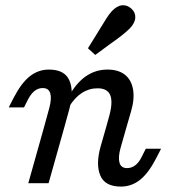

<svg xmlns="http://www.w3.org/2000/svg" viewBox="-20 -687 637 720"><path d="M140.2 -356.8Q123.3 -356.8 109.6 -346Q96 -335.2 84.8 -313.6L70 -284.2H12.8L30.9 -319.6Q59.7 -375.6 91.7 -400.9Q123.7 -426.1 163.6 -426.1Q223.1 -426.1 240.6 -384.5Q258.2 -342.9 239.4 -275.7L220.4 -206.7H144.2L164.7 -281.5Q174.3 -316.8 168.6 -336.8Q162.8 -356.8 140.2 -356.8ZM144.2 -206.7H220.4L162.2 0H86.1ZM345.6 -355.9Q314 -355.9 286.7 -338.2Q259.5 -320.5 238.2 -285.2L236.4 -322.7Q265.2 -375.4 301.7 -400.8Q338.1 -426.1 383.2 -426.1Q423.5 -426.1 448 -407.1Q472.4 -388 478.8 -352.4Q485.2 -316.8 471.6 -269.9L453.3 -206.7H377.1L390.4 -254.9Q403.9 -305.8 393.1 -330.9Q382.3 -355.9 345.6 -355.9ZM456.5 -56.6Q473.5 -56.6 487.5 -67.4Q501.5 -78.2 511.9 -99.8L526.7 -129.2H584L565.8 -93.8Q537 -37.8 505 -12.5Q473.1 12.7 433.2 12.7Q373.7 12.7 356.1 -28.9Q338.6 -70.5 357.3 -137.7L377.1 -206.7H453.3L432 -131.9Q422.4 -96.6 428.2 -76.6Q433.9 -56.6 456.5 -56.6ZM355.5 -579.9Q368 -600.7 378.9 -617.7Q389.7 -634.7 398.7 -644.4Q418.3 -665.4 437.6 -667.2Q456.9 -669 473.1 -654.2Q488.4 -640.4 487.3 -620.6Q486.3 -600.8 466.6 -580.3Q454.5 -568.2 435.5 -553.2Q416.5 -538.2 393.1 -522.1Q374.6 -508.5 365 -501.3Q355.3 -494.2 337.2 -481L309.8 -506Q322.8 -527 334.2 -545.3Q345.6 -563.6 355.5 -579.9Z"/></svg>

Font: Playfair Micro SmCond SmLight
Style: Italic
Weight: 360
Width: 4
Italic angle: -15.6°
Designer: Claus Eggers Sørensen
Foundry: Claus Eggers Sørensen
Version: Version 2.203;Glyphs 3.3 (3326)